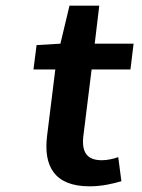

<svg xmlns="http://www.w3.org/2000/svg" viewBox="-20 -645 500 677"><path d="M146 -166C133 -60 171 12 296 12C339 12 377 3 408 -6L397 -91C381 -85 358 -80 339 -80C287 -80 267 -108 274 -166L303 -400H440L451 -491H314L330 -625H225L193 -491L109 -486L98 -400H175Z"/></svg>

Font: Falling Sky
Style: ExtObl
Weight: 400
Designer: Paul D. Hunt
Foundry: Adobe Systems Incorporated
Version: Version 1.02